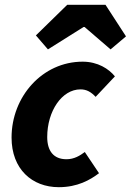

<svg xmlns="http://www.w3.org/2000/svg" viewBox="-20 -765 543 797"><path d="M224 12C302 12 354 -18 391 -46L332 -134C312 -119 288 -104 256 -104C202 -104 176 -139 176 -196C176 -304 237 -394 314 -394C340 -394 358 -383 377 -363L457 -448C432 -479 386 -509 323 -509C156 -509 28 -364 28 -194C28 -63 113 12 224 12ZM179 -560 327 -653H331L439 -560L503 -614L418 -745H259L129 -618Z"/></svg>

Font: Source Sans Pro
Style: Bold Italic
Weight: 700
Italic angle: -11°
Designer: Paul D. Hunt
Foundry: Adobe Systems Incorporated
Version: Version 3.006;hotconv 1.0.111;makeotfexe 2.5.65597